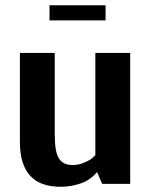

<svg xmlns="http://www.w3.org/2000/svg" viewBox="-20 -702 578 733"><path d="M169 -624V-682H383V-624ZM210 11Q56 11 56 -160V-500H189V-188Q189 -122 205 -97Q221 -72 257 -72Q281 -72 302.5 -81.5Q324 -91 334 -100L344 -110V-500H477V0H370L351 -44H349Q347 -42 344 -38Q341 -34 329.5 -24.5Q318 -15 303.5 -8Q289 -1 264 5Q239 11 210 11Z"/></svg>

Font: Arsenal
Style: Bold
Weight: 700
Designer: Andrij Shevchenko
Foundry: Stairsfor
Version: Version 2.001;PS 002.001;hotconv 1.0.88;makeotf.lib2.5.64775